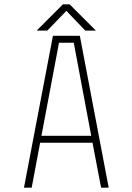

<svg xmlns="http://www.w3.org/2000/svg" viewBox="-20 -865 610 885"><path d="M422 -724H373L286 -815L198 -724H149L270 -845H301ZM446 0 406.5 -207H165L126 0H90.5L224 -700H348L481 0ZM252 -668 171 -239H400.5L320 -668Z"/></svg>

Font: League Mono Narrow Thin
Style: Regular
Weight: 100
Width: 3
Designer: Tyler Finck
Foundry: The League of Moveable Type / Tyler Finck
Version: Version 2.210